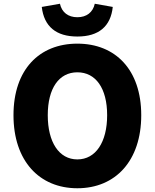

<svg xmlns="http://www.w3.org/2000/svg" viewBox="-20 -991 826 1025"><path d="M393 14C596 14 734 -132 734 -376C734 -619 596 -758 393 -758C190 -758 52 -620 52 -376C52 -132 190 14 393 14ZM393 -140C295 -140 235 -232 235 -376C235 -520 295 -605 393 -605C491 -605 552 -520 552 -376C552 -232 491 -140 393 -140ZM393 -796C507 -796 571 -850 582 -954L486 -971C476 -925 442 -899 393 -899C344 -899 310 -925 300 -971L203 -954C215 -850 279 -796 393 -796Z"/></svg>

Font: Noto Sans HK Black
Style: Regular
Weight: 900
Designer: Ryoko NISHIZUKA 西塚涼子 (kana, bopomofo & ideographs); Paul D. Hunt (Latin, Greek & Cyrillic); Sandoll Communications 산돌커뮤니
Foundry: Adobe
Version: Version 2.004;hotconv 1.0.118;makeotfexe 2.5.65603